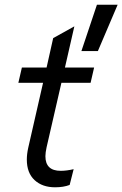

<svg xmlns="http://www.w3.org/2000/svg" viewBox="-20 -787 520 816"><path d="M326 -570 392 -767H480L396 -570ZM296 -675 256 -500H380L365 -435H241L178 -161Q173 -138 173 -123Q173 -61 238 -61Q263 -61 293 -68L276 -1Q250 9 214 9Q160 9 127 -21.5Q94 -52 94 -109Q94 -132 100 -159L163 -435H58L73 -500H178L206 -625Z"/></svg>

Font: CBA Beacon Sans
Style: Italic
Weight: 400
Italic angle: -13°
Designer: Wei Huang
Foundry: Wei Huang
Version: Version 1.002